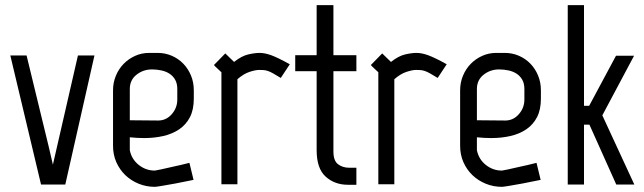

<svg xmlns="http://www.w3.org/2000/svg" viewBox="-20 -715 2497 744"><path d="M282 -500H346L233 0H139L20 -500H83Q117 -361 137 -277.5Q157 -194 168 -150Q180 -97 185 -77Z M593 -248Q624 -248 645.5 -272.5Q667 -297 667 -329V-370Q667 -391 659 -405.5Q651 -420 637.5 -429Q624 -438 606 -442Q588 -446 569 -446Q535 -446 509 -425.5Q483 -405 483 -370V-249ZM418 -365Q418 -395 429 -421.5Q440 -448 459 -467.5Q478 -487 503.5 -498.5Q529 -510 558 -510H591Q620 -510 645.5 -499Q671 -488 690 -468.5Q709 -449 720 -422.5Q731 -396 731 -365V-333Q731 -290 716 -261Q701 -232 674.5 -214Q648 -196 613 -188Q578 -180 539 -180Q511 -180 483 -183V-133Q490 -98 517.5 -76Q545 -54 580 -54Q582 -54 603.5 -58.5Q625 -63 650 -69Q679 -75 714 -84L730 -18Q692 -10 660 -4Q633 1 609 5Q585 9 580 9Q547 9 517.5 -3Q488 -15 466 -36Q444 -57 431 -86Q418 -115 418 -150Z M1068 -413Q1050 -424 1038.5 -430.5Q1027 -437 1018 -440Q1009 -443 1001 -443.5Q993 -444 984 -444Q970 -444 947 -436.5Q924 -429 900 -408V-1H838V-435Q832 -441 823 -449Q814 -457 809 -463L853 -508L887 -475Q916 -498 941.5 -504Q967 -510 986 -510Q1006 -510 1031 -501Q1056 -492 1103 -466Z M1207 -439H1124V-501H1207V-695H1272V-501H1361V-439H1272V-128Q1272 -92 1290 -78.5Q1308 -65 1333 -65H1361V1H1328Q1277 1 1242 -30.5Q1207 -62 1207 -133Z M1676 -413Q1658 -424 1646.5 -430.5Q1635 -437 1626 -440Q1617 -443 1609 -443.5Q1601 -444 1592 -444Q1578 -444 1555 -436.5Q1532 -429 1508 -408V-1H1446V-435Q1440 -441 1431 -449Q1422 -457 1417 -463L1461 -508L1495 -475Q1524 -498 1549.5 -504Q1575 -510 1594 -510Q1614 -510 1639 -501Q1664 -492 1711 -466Z M1938 -248Q1969 -248 1990.5 -272.5Q2012 -297 2012 -329V-370Q2012 -391 2004 -405.5Q1996 -420 1982.5 -429Q1969 -438 1951 -442Q1933 -446 1914 -446Q1880 -446 1854 -425.5Q1828 -405 1828 -370V-249ZM1763 -365Q1763 -395 1774 -421.5Q1785 -448 1804 -467.5Q1823 -487 1848.5 -498.5Q1874 -510 1903 -510H1936Q1965 -510 1990.5 -499Q2016 -488 2035 -468.5Q2054 -449 2065 -422.5Q2076 -396 2076 -365V-333Q2076 -290 2061 -261Q2046 -232 2019.5 -214Q1993 -196 1958 -188Q1923 -180 1884 -180Q1856 -180 1828 -183V-133Q1835 -98 1862.5 -76Q1890 -54 1925 -54Q1927 -54 1948.5 -58.5Q1970 -63 1995 -69Q2024 -75 2059 -84L2075 -18Q2037 -10 2005 -4Q1978 1 1954 5Q1930 9 1925 9Q1892 9 1862.5 -3Q1833 -15 1811 -36Q1789 -57 1776 -86Q1763 -115 1763 -150Z M2368 0 2264 -232H2243V0H2180V-695H2243V-305H2263L2367 -499H2437L2314 -268L2438 0Z"/></svg>

Font: Marvel
Style: Bold
Weight: 700
Designer: Carolina Trebol
Foundry: Carolina Trebol
Version: Version 1.001